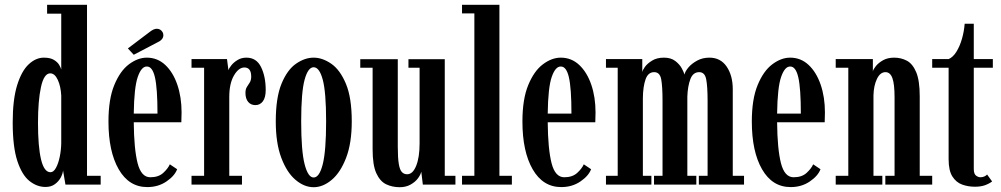

<svg xmlns="http://www.w3.org/2000/svg" viewBox="-20 -770 4174 801"><path d="M170 10Q134 10 102.8 -15Q71.5 -40 52.2 -98.8Q33 -157.5 33 -259Q33 -355 51.5 -414.5Q70 -474 99.8 -501.8Q129.5 -529.5 163 -529.5Q190 -529.5 205.2 -520Q220.5 -510.5 227.2 -498.8Q234 -487 235.5 -480V-713H176.5V-750H343V-36.5H400V0H253L243 -59Q242 -45.5 233.5 -29.5Q225 -13.5 209.2 -1.8Q193.5 10 170 10ZM190.5 -51.5Q203.5 -51.5 213.5 -69.8Q223.5 -88 229.2 -115.8Q235 -143.5 235.5 -173V-371.5Q233.5 -410 221 -437Q208.5 -464 189.5 -464Q163.5 -464 151 -407.2Q138.5 -350.5 138.5 -257Q138.5 -158.5 151.2 -105Q164 -51.5 190.5 -51.5Z M594.5 10.5Q518 10.5 475.2 -63.8Q432.5 -138 432.5 -263Q432.5 -356.5 456.8 -415.2Q481 -474 518 -501.8Q555 -529.5 592.5 -529.5Q637 -529.5 669.5 -499Q702 -468.5 719.8 -416.5Q737.5 -364.5 737.5 -301Q737.5 -279 736.5 -260H538Q539 -148.5 554 -89.5Q569 -30.5 607 -30.5Q641 -30.5 660.8 -48.5Q680.5 -66.5 688.5 -84.5L719 -64Q708.5 -36 674.2 -12.8Q640 10.5 594.5 10.5ZM592.5 -492.5Q570 -493 554.8 -449.2Q539.5 -405.5 538 -296H637Q637 -401 626.5 -447Q616 -493 592.5 -492.5ZM538 -541.5 513.5 -568 605.5 -637.5Q621.5 -650 634 -650Q650 -650 658.5 -635.5Q661.5 -630 661.5 -623Q661.5 -603.5 633.5 -591.5Z M779 0V-36.5H831.5V-487.5H779V-523.5H927L933 -477.5Q935 -484.5 944.8 -497Q954.5 -509.5 970.8 -519.5Q987 -529.5 1008 -529.5Q1050 -529.5 1069.2 -490Q1088.5 -450.5 1088.5 -394.5Q1088.5 -363.5 1076.8 -347.5Q1065 -331.5 1045.5 -331.5Q1026.5 -331.5 1015.2 -345Q1004 -358.5 1004 -382.5Q1004 -398 1010 -407.2Q1016 -416.5 1022 -426Q1028 -435.5 1028 -450.5Q1028 -488.5 999.5 -488.5Q975.5 -488.5 956 -455Q936.5 -421.5 936.5 -365.5V-36.5H989.5V0Z M1288.5 11Q1249 11 1212.8 -19.8Q1176.5 -50.5 1153.5 -111.8Q1130.5 -173 1130.5 -263.5Q1130.5 -362.5 1154.5 -420.8Q1178.5 -479 1215 -504.2Q1251.5 -529.5 1288.5 -529.5Q1325 -529.5 1361.8 -504.2Q1398.5 -479 1423 -420.8Q1447.5 -362.5 1447.5 -263.5Q1447.5 -173 1424 -111.8Q1400.5 -50.5 1364 -19.8Q1327.5 11 1288.5 11ZM1288.5 -29.5Q1312.5 -29.5 1326.5 -85Q1340.5 -140.5 1340.5 -263.5Q1340.5 -385.5 1326.5 -437.5Q1312.5 -489.5 1288.5 -489.5Q1265 -489.5 1250.8 -437.5Q1236.5 -385.5 1236.5 -263.5Q1236.5 -140.5 1250.8 -85Q1265 -29.5 1288.5 -29.5Z M1647.5 11Q1616.5 11 1591 -1.2Q1565.5 -13.5 1550 -47.2Q1534.5 -81 1534.5 -146.5V-487.5H1483V-523H1639.5V-158Q1639.5 -110.5 1643.8 -85.8Q1648 -61 1656.8 -52Q1665.5 -43 1678.5 -43Q1702 -43 1716.2 -78.2Q1730.5 -113.5 1730.5 -172V-487.5H1684V-523H1835.5V-36.5H1880V0H1744L1737.5 -54Q1735 -41.5 1723.8 -26.2Q1712.5 -11 1693 0Q1673.5 11 1647.5 11Z M1907.5 0V-36.5H1959V-714H1907.5V-750H2063.5V-36.5H2115.5V0Z M2321.5 10.5Q2245 10.5 2202.2 -63.8Q2159.5 -138 2159.5 -263Q2159.5 -356.5 2183.8 -415.2Q2208 -474 2245 -501.8Q2282 -529.5 2319.5 -529.5Q2364 -529.5 2396.5 -499Q2429 -468.5 2446.8 -416.5Q2464.5 -364.5 2464.5 -301Q2464.5 -279 2463.5 -260H2265Q2266 -148.5 2281 -89.5Q2296 -30.5 2334 -30.5Q2368 -30.5 2387.8 -48.5Q2407.5 -66.5 2415.5 -84.5L2446 -64Q2435.5 -36 2401.2 -12.8Q2367 10.5 2321.5 10.5ZM2319.5 -492.5Q2297 -493 2281.8 -449.2Q2266.5 -405.5 2265 -296H2364Q2364 -401 2353.5 -447Q2343 -493 2319.5 -492.5Z M2508 0V-36.5H2557V-487.5H2508V-523.5H2659.5V-468.5Q2660 -476 2670.2 -490.5Q2680.5 -505 2700.5 -517.2Q2720.5 -529.5 2750 -529.5Q2779 -529.5 2797.2 -515.5Q2815.5 -501.5 2824.5 -484.5Q2833.5 -467.5 2835.5 -459Q2838.5 -472.5 2852.2 -488.8Q2866 -505 2888.5 -517.2Q2911 -529.5 2939.5 -529.5Q2986 -529.5 3011.5 -492.2Q3037 -455 3037 -397.5V-36.5H3084V0H2895.5V-36.5H2932V-349Q2932 -409 2926.2 -439Q2920.5 -469 2897 -469Q2871 -469 2860 -439.5Q2849 -410 2847.5 -367V-36.5H2885V0H2708.5V-36.5H2744V-349Q2744 -409 2738.5 -439Q2733 -469 2709 -469Q2683.5 -469 2673 -438.5Q2662.5 -408 2662 -361V-36.5H2697.5V0Z M3278.5 10.5Q3202 10.5 3159.2 -63.8Q3116.5 -138 3116.5 -263Q3116.5 -356.5 3140.8 -415.2Q3165 -474 3202 -501.8Q3239 -529.5 3276.5 -529.5Q3321 -529.5 3353.5 -499Q3386 -468.5 3403.8 -416.5Q3421.5 -364.5 3421.5 -301Q3421.5 -279 3420.5 -260H3222Q3223 -148.5 3238 -89.5Q3253 -30.5 3291 -30.5Q3325 -30.5 3344.8 -48.5Q3364.5 -66.5 3372.5 -84.5L3403 -64Q3392.5 -36 3358.2 -12.8Q3324 10.5 3278.5 10.5ZM3276.5 -492.5Q3254 -493 3238.8 -449.2Q3223.5 -405.5 3222 -296H3321Q3321 -401 3310.5 -447Q3300 -493 3276.5 -492.5Z M3466.5 0V-36.5H3519V-487.5H3466.5V-523.5H3621.5V-472Q3623 -480.5 3634 -494.2Q3645 -508 3664.2 -518.8Q3683.5 -529.5 3710.5 -529.5Q3739 -529.5 3763.2 -516.8Q3787.5 -504 3802.2 -469Q3817 -434 3817 -368V-36.5H3869V0H3673.5V-36.5H3712V-364Q3712 -419 3703 -444Q3694 -469 3674 -469Q3652 -469 3638.5 -440.8Q3625 -412.5 3624 -372.5V-36.5H3661V0Z M4047 9Q4019 9 3994 0Q3969 -9 3953.2 -33.8Q3937.5 -58.5 3937.5 -106V-487.5H3869V-523.5H3937.5Q3955.5 -531 3969.8 -553.8Q3984 -576.5 3993 -607.5Q4002 -638.5 4004.5 -671H4042.5V-523.5H4122V-487.5H4042.5V-65.5Q4042.5 -44.5 4051.8 -37.5Q4061 -30.5 4070 -30.5Q4079.5 -30.5 4087 -34Q4094.5 -37.5 4098 -42L4119 -13Q4106.5 -3.5 4089 2.8Q4071.5 9 4047 9Z"/></svg>

Font: Imbue 10pt SemiBold
Style: Regular
Weight: 600
Designer: Tyler Finck
Foundry: Etcetera Type Company
Version: Version 1.102; ttfautohint (v1.8.3)